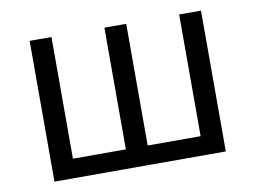

<svg xmlns="http://www.w3.org/2000/svg" viewBox="-62 -605 922 693"><g transform="rotate(-10 399.0 -258.0)"><path d="M85 0V-516H165V-70H359V-516H439V-70H633V-516H713V0Z"/></g></svg>

Font: IBM Plex Sans
Style: Regular
Weight: 400
Designer: Mike Abbink, Paul van der Laan, Pieter van Rosmalen
Foundry: Bold Monday
Version: Version 3.201